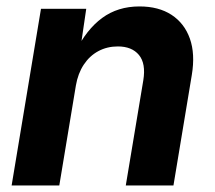

<svg xmlns="http://www.w3.org/2000/svg" viewBox="-20 -568 657 588"><path d="M212.4 -306.2 161.6 0H15.6L105.5 -541H244.1L224.1 -404.8L211.4 -409.7Q244.6 -477.5 292.7 -512.9Q340.8 -548.3 407.2 -548.3Q465.8 -548.3 505.4 -522.5Q544.9 -496.6 561.5 -449.7Q578.1 -402.8 567.4 -338.4L511.2 0H365.2L418.9 -322.3Q427.2 -373.5 405.5 -399.7Q383.8 -425.8 340.8 -425.8Q308.1 -425.8 281.2 -411.4Q254.4 -397 236.6 -370.1Q218.8 -343.3 212.4 -306.2Z"/></svg>

Font: Inter 17pt
Style: Bold Italic
Weight: 700
Italic angle: -9.3988°
Version: Version 4.001;git-66647c0bb